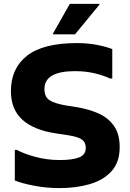

<svg xmlns="http://www.w3.org/2000/svg" viewBox="-20 -953 669 985"><path d="M56 -184H66Q103 -164 162.5 -148Q222 -132 286 -132Q352 -132 386 -145.5Q420 -159 420 -194Q420 -223 400.5 -237Q381 -251 331 -259L265 -269Q153 -286 94.5 -339Q36 -392 36 -486Q36 -602 118.5 -667Q201 -732 376 -732Q428 -732 476 -723Q524 -714 556 -701V-550H545Q514 -565 467.5 -576.5Q421 -588 363 -588Q288 -588 248 -565.5Q208 -543 208 -496Q208 -456 234 -439Q260 -422 318 -412L381 -402Q439 -392 487.5 -370Q536 -348 565 -306.5Q594 -265 594 -198Q594 -121 552.5 -75Q511 -29 441 -8.5Q371 12 286 12Q219 12 156 0Q93 -12 56 -27ZM252 -777V-781L338 -933H490V-929L365 -777Z"/></svg>

Font: Kufam
Style: Bold
Weight: 700
Designer: Wael Morcos, Artur Schmal
Foundry: Original Type
Version: Version 1.300; ttfautohint (v1.8.3)